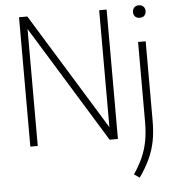

<svg xmlns="http://www.w3.org/2000/svg" viewBox="-63 -806 995 1094"><g transform="rotate(-5 435.0 -258.5)"><path d="M86 0V-740H133.5L544.5 -71V-740H587V0H539.5L128.5 -669V0ZM691.5 230.5 660.5 209Q692 163 711.5 119Q731 75 740.2 26.2Q749.5 -22.5 749.5 -83.5V-540.5H793V-88Q793 -21 782.5 31.8Q772 84.5 749.5 132.2Q727 180 691.5 230.5ZM771.5 -677Q755 -677 745.2 -686.5Q735.5 -696 735.5 -712.5Q735.5 -728.5 745.2 -738.5Q755 -748.5 771.5 -748.5Q788 -748.5 797.8 -738.5Q807.5 -728.5 807.5 -712.5Q807.5 -696 797.8 -686.5Q788 -677 771.5 -677Z"/></g></svg>

Font: Encode Sans Semi Condensed ExtraLight
Style: Regular
Weight: 200
Width: 4
Designer: Multiple Designers
Foundry: Impallari Type
Version: Version 3.000; ttfautohint (v1.8.3) -l 8 -r 50 -G 200 -x 14 